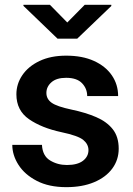

<svg xmlns="http://www.w3.org/2000/svg" viewBox="-20 -770 554 800"><path d="M348.6 -144.5Q348.6 -168.9 327.1 -186.8Q305.7 -204.6 236.3 -219.2Q153.8 -236.8 101.1 -273.2Q48.3 -309.6 48.3 -377Q48.3 -420.4 73.2 -457Q98.1 -493.7 144.8 -515.9Q191.4 -538.1 255.9 -538.1Q323.2 -538.1 371.6 -516.1Q419.9 -494.1 446 -456.1Q472.2 -418 472.2 -369.6H343.3Q343.3 -400.9 321.8 -423.3Q300.3 -445.8 255.4 -445.8Q215.3 -445.8 194.3 -427.2Q173.3 -408.7 173.3 -382.8Q173.3 -357.4 195.3 -341.8Q217.3 -326.2 277.3 -313.5Q335.9 -301.3 380.4 -282.2Q424.8 -263.2 449.7 -231.7Q474.6 -200.2 474.6 -150.4Q474.6 -104 447.8 -67.6Q420.9 -31.2 371.8 -10.7Q322.8 9.8 256.3 9.8Q183.6 9.8 133.3 -16.4Q83 -42.5 57.1 -83Q31.2 -123.5 31.2 -166.5H154.8Q157.2 -120.6 188.5 -101.6Q219.7 -82.5 258.8 -82.5Q302.7 -82.5 325.7 -100.1Q348.6 -117.7 348.6 -144.5ZM188 -750 260.3 -676.3 333 -750H443.8V-745.1L301.8 -608.9H219.7L77.6 -745.6V-750Z"/></svg>

Font: Vazirmatn RD FD SemiBold
Style: Regular
Weight: 600
Designer: Saber Rastikerdar
Foundry: Saber Rastikerdar
Version: Version 33.003